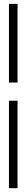

<svg xmlns="http://www.w3.org/2000/svg" viewBox="-20 -754 137 994"><path d="M70.8 220.2H26.4V-232.4H70.8ZM26.4 -733.9H70.8V-326.7H26.4Z"/></svg>

Font: Tartlers End
Style: Regular
Weight: 200
Designer: Peter Wiegel
Foundry: Peter Wiegel
Version: Version 1.000 2013 initial release